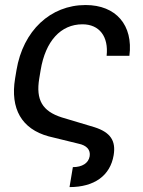

<svg xmlns="http://www.w3.org/2000/svg" viewBox="-20 -573 580 779"><path d="M275.6 105.1 262.1 186.1C362.9 186.1 427.2 139.6 441.1 56.8C451 -2.1 427.9 -36.2 363.6 -56.8L230.8 -96.6C151.6 -121.8 125 -168 139.2 -254.3L144.9 -288.4C164.4 -406.6 226.6 -474.4 314.6 -474.4C383.2 -474.4 421.2 -424.7 412.6 -346.6H505C521 -470.9 450.6 -552.6 327.4 -552.6C184.3 -552.6 73.5 -448.2 46.9 -288.4L41.2 -254.3C21 -131.4 68.2 -49.7 176.8 -19.9L298.3 9.9C331.7 16.7 348 34.8 343.8 61.1C339.1 88.8 313.6 105.1 275.6 105.1Z"/></svg>

Font: Margiela Sans
Style: Italic
Weight: 400
Italic angle: -9.39999°
Designer: Stefan Endress, Andreas Faust
Version: Version 1.100;FEAKit 1.0